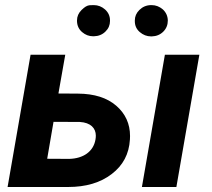

<svg xmlns="http://www.w3.org/2000/svg" viewBox="-20 -747 848 767"><path d="M518.6 -662.6C518.6 -644.5 525.4 -629.9 538.6 -618.7C551.8 -607.4 566.9 -601.6 583.5 -601.6C584.5 -601.6 585.4 -601.6 586.4 -601.6C604.5 -602.1 620.1 -608.4 632.3 -620.6C644.5 -632.8 650.4 -647.5 650.4 -665.5C649.9 -683.1 643.1 -697.8 630.4 -709.5C617.2 -720.7 602.5 -726.6 585.4 -726.6C584.5 -726.6 583.5 -726.6 582.5 -726.6C564 -726.1 548.8 -719.2 536.6 -707C524.4 -694.8 518.6 -681.2 518.6 -665C518.6 -664.1 518.6 -663.6 518.6 -662.6ZM287.6 -662.6C288.1 -644.5 294.9 -629.9 308.1 -618.7C321.3 -607.4 335.9 -602.1 352.1 -602.1C353 -602.1 354 -602.1 355 -602.1C373.5 -602.5 389.2 -608.9 401.4 -621.1C413.6 -632.8 419.4 -647 419.4 -663.1C419.4 -664.1 419.4 -664.6 419.4 -665.5C419.4 -682.6 413.1 -696.8 399.9 -709C386.7 -720.7 371.6 -726.6 354.5 -726.6C353.5 -726.6 348.1 -726.6 338.4 -726.1C328.6 -725.6 317.9 -719.2 305.7 -707C293.5 -694.8 287.6 -681.2 287.6 -665C287.6 -664.1 287.6 -663.6 287.6 -662.6ZM240.7 -528.3H102.1L10.3 0H252.4C323.2 0 381.3 -17.1 426.3 -51.8C471.2 -85.9 495.6 -131.8 499 -189.5C499.5 -194.3 499.5 -198.7 499.5 -203.6C499.5 -252.4 481 -293 444.3 -324.7C407.7 -356.4 356.9 -372.6 291.5 -373L213.4 -373.5ZM776.4 -528.3H638.7L546.9 0H684.6ZM298.8 -259.8C342.3 -257.3 362.8 -234.9 362.8 -205.1C362.8 -199.7 362.3 -194.8 361.3 -189C353 -141.6 313 -113.8 256.8 -112.3L168.5 -112.8L193.8 -260.3Z"/></svg>

Font: Roboto
Style: Bold Italic
Weight: 700
Italic angle: -12°
Designer: Google
Version: Version 2.137; 2017